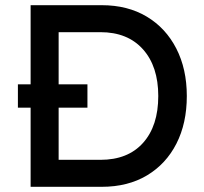

<svg xmlns="http://www.w3.org/2000/svg" viewBox="-20 -720 788 740"><path d="M98 0V-305H49V-395H98V-700H372Q472 -700 545.5 -656Q619 -612 659.5 -533Q700 -454 700 -350Q700 -245 660 -166.5Q620 -88 546.5 -44Q473 0 372 0ZM317 -305H206V-104H367Q473 -104 531.5 -169.5Q590 -235 590 -350Q590 -464 531 -530Q472 -596 367 -596H206V-395H317Z"/></svg>

Font: Lexend
Style: Regular
Weight: 400
Designer: Bonnie Shaver-Troup, Thomas Jockin
Foundry: Lexend
Version: Version 1.007; ttfautohint (v1.8.3)